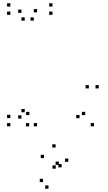

<svg xmlns="http://www.w3.org/2000/svg" viewBox="-20 -760 660 1170"><path d="M206 10V-10H186V10ZM206 -684.7V-704.7H186V-684.7ZM186 -634.2V-654.2H166V-634.2ZM299.8 -669.5V-689.5H279.8V-669.5ZM299.8 -720V-740H279.8V-720ZM43 -720V-740H23V-720ZM43 -669.5V-689.5H23V-669.5ZM130.7 -634.2V-654.2H110.7V-634.2ZM110.7 -681.7V-701.7H90.7V-681.7ZM110.7 -37.2V-57.2H90.7V-37.2ZM130.7 -75.8V-95.8H110.7V-75.8ZM43 -40.5V-60.5H23V-40.5ZM43 10V-10H23V10ZM552.8 9.8V-10.2H532.8V9.8ZM582 -221.3V-241.3H562V-221.3ZM521.5 -221.3V-241.3H501.5V-221.3ZM464.5 -39.5V-59.5H444.5V-39.5ZM499.3 -58.5V-78.5H479.3V-58.5ZM159 -58.5V-78.5H139V-58.5ZM158 10.3V-9.7H138V10.3ZM396.3 226V206H376.3V226ZM318.7 139.2V119.2H298.7V139.2ZM248.3 203.3V183.3H228.3V203.3ZM319.7 267.8V247.8H299.7V267.8ZM355.7 259.7V239.7H335.7V259.7ZM338.7 244.7V224.7H318.7V244.7ZM242.3 349.5V329.5H222.3V349.5ZM275.5 390V370H255.5V390Z"/></svg>

Font: Monaspace Xenon Dots Var
Style: Regular
Weight: 400
Designer: Riley Cran and the Lettermatic Team
Version: Version 1.100 (Monaspace Xenon Dots)